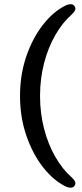

<svg xmlns="http://www.w3.org/2000/svg" viewBox="-20 -761 387 911"><path d="M75 -305.7Q75 -406.7 104.9 -493.8Q134.7 -580.8 184.3 -644Q233.8 -707.2 292.8 -735.8Q326.6 -749.5 336.1 -727.3Q339.8 -719.3 335.2 -710.6Q330.5 -701.9 320.5 -692.4Q276.2 -653.6 242.1 -594Q208 -534.5 189 -460.8Q170 -387.1 170 -305.7Q170 -224.3 189 -150.7Q208 -77.1 242.1 -17.5Q276.2 42.2 320.5 81Q330.5 90.2 335.2 99.1Q339.8 108 336.1 115.9Q326.6 138.1 292.8 124.4Q233.8 95.6 184.3 32.5Q134.7 -30.6 104.9 -117.9Q75 -205.2 75 -305.7Z"/></svg>

Font: Fraunces SuperSoft Wonky
Style: Regular
Weight: 900
Version: Version 1.000;[b76b70a41]